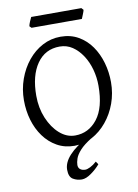

<svg xmlns="http://www.w3.org/2000/svg" viewBox="-105 -842 810 1127"><g transform="rotate(-10 300.5 -278.5)"><path d="M35 -299Q35 -365 56.5 -425Q78 -485 115.5 -531Q153 -577 203 -603.5Q253 -630 311 -630Q371 -630 417 -603.5Q463 -577 494 -532.5Q525 -488 541 -432Q557 -376 557 -316Q557 -250 535.5 -190.5Q514 -131 475.5 -84.5Q437 -38 387.5 -11.5Q338 15 282 15Q224 15 178 -11Q132 -37 100 -81Q68 -125 51.5 -181Q35 -237 35 -299ZM481 -308Q481 -358 468 -405.5Q455 -453 430 -491Q405 -529 371.5 -551.5Q338 -574 296 -574Q209 -574 160 -503.5Q111 -433 111 -313Q111 -240 136.5 -179Q162 -118 204 -81Q246 -44 296 -44Q377 -44 429 -111Q481 -178 481 -308ZM472 -762Q470 -752 463 -735.5Q456 -719 453 -711H153L142 -722Q144 -733 150.5 -748.5Q157 -764 162 -774H461ZM400 146Q378 172 346.5 194.5Q315 217 290 217Q262 217 238 203Q214 189 214 146Q214 103 252.5 61Q291 19 365 -21L387 -12Q340 17 316.5 43Q293 69 285.5 91Q278 113 278 129Q278 146 289.5 155Q301 164 320 164Q331 164 349.5 155Q368 146 388 128Z"/></g></svg>

Font: ChillKai
Style: Regular
Weight: 400
Designer: ChillType
Foundry: 寒蝉字型
Version: Version 2.000